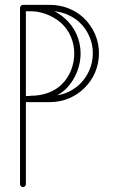

<svg xmlns="http://www.w3.org/2000/svg" viewBox="-20 -768 462 786"><path d="M86 -350H186C238 -350 289 -371 326 -408C364 -445 385 -496 385 -549C386 -601 364 -657 320 -697C284 -730 235 -748 186 -748H74C67 -748 62 -742 62 -735V-15C62 -8 67 -2 74 -2C81 -2 86 -8 86 -15ZM233 -423C201 -391 155 -376 107 -376C105 -376 103 -376 101 -375H86V-722H87C89 -722 90 -722 92 -722H107C144 -722 192 -707 229 -675C266 -642 284 -596 284 -549C284 -502 266 -455 233 -423ZM214 -378C227 -385 240 -394 251 -405C291 -446 310 -500 310 -549C310 -602 288 -656 245 -693C232 -705 218 -714 203 -722C240 -718 276 -703 304 -678C342 -643 361 -594 360 -549C360 -503 341 -458 309 -426C282 -399 248 -383 214 -378Z"/></svg>

Font: LS
Style: LightAlt
Weight: 250
Designer: BSozoo
Foundry: BSozoo
Version: Version 001.000